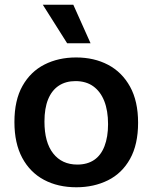

<svg xmlns="http://www.w3.org/2000/svg" viewBox="-20 -779 645 812"><path d="M303 13Q225 13 166 -18.5Q107 -50 74 -111.5Q41 -173 41 -263Q41 -355 75 -415.5Q109 -476 168 -506Q227 -536 302 -536Q378 -536 437 -505Q496 -474 530 -412.5Q564 -351 564 -260Q564 -168 530 -107Q496 -46 436.5 -16.5Q377 13 303 13ZM307 -83Q349 -83 378 -102.5Q407 -122 422 -161Q437 -200 437 -254Q437 -311 421 -351.5Q405 -392 374.5 -414Q344 -436 299 -436Q258 -436 228.5 -416.5Q199 -397 183.5 -359Q168 -321 168 -265Q168 -177 205 -130Q242 -83 307 -83ZM264 -596 161 -759H290L363 -596Z"/></svg>

Font: Bricolage Grotesque 17pt SemiBold
Style: Regular
Weight: 600
Version: Version 1.001;gftools[0.9.33.dev8+g029e19f]